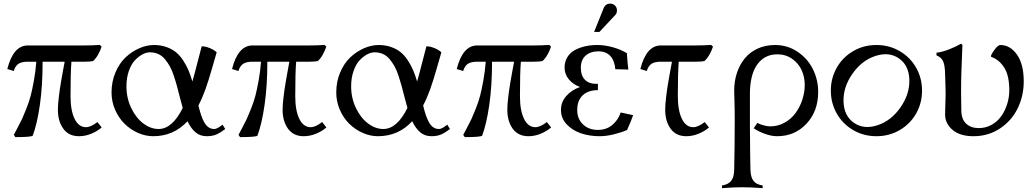

<svg xmlns="http://www.w3.org/2000/svg" viewBox="-20 -734 5589 1038"><path d="M176.3 -400.4H130.4Q97.7 -400.4 80.3 -389.4Q63 -378.4 54.2 -350.1L19.5 -360.8Q51.8 -488.3 130.4 -488.3H436Q481 -488.3 519.5 -491.2L529.3 -481.9Q522.5 -460.4 510.3 -438.7Q498 -417 482.9 -403.8Q467.8 -400.4 436 -400.4H366.2Q361.3 -342.3 361.3 -214.4Q361.3 -136.7 383.3 -91.6Q405.3 -46.4 444.8 -46.4Q470.7 -46.4 506.8 -74.2L529.8 -44.9Q505.9 -24.4 473.4 -11Q440.9 2.4 407.2 2.4Q351.6 2.4 322.3 -38.1Q293 -78.6 293 -140.6Q293 -154.8 294.2 -171.6Q295.4 -188.5 298.1 -209.7Q300.8 -231 302.7 -246.3Q304.7 -261.7 309.3 -288.1Q314 -314.5 315.9 -325.9Q317.9 -337.4 323.2 -366Q328.6 -394.5 329.6 -400.4H210.4Q210.4 -270.5 195.6 -167Q180.7 -63.5 156.7 0Q144.5 7.3 63 7.3L54.7 -4.9Q56.6 -8.8 74.5 -42.5Q92.3 -76.2 99.4 -91.3Q106.4 -106.4 122.1 -145.5Q137.7 -184.6 146 -216.8Q154.3 -249 163.3 -298.3Q172.4 -347.7 176.3 -400.4Z M1070.3 -483.4H1077.1Q1096.2 -481.9 1114.7 -473.9Q1133.3 -465.8 1142.6 -458.5L1151.4 -451.2Q1147.9 -439.9 1127.7 -368.9Q1107.4 -297.9 1090.8 -251.5Q1074.2 -205.1 1052.7 -163.6Q1060.1 -133.3 1066.9 -112.8Q1073.7 -92.3 1083.7 -73.7Q1093.8 -55.2 1107.4 -45.9Q1121.1 -36.6 1138.2 -36.6Q1144 -36.6 1151.1 -39.6Q1158.2 -42.5 1161.9 -44.7Q1165.5 -46.9 1174.1 -53.2Q1182.6 -59.6 1183.1 -60.1L1197.8 -36.6Q1172.9 -17.1 1150.6 -7.3Q1128.4 2.4 1098.1 2.4Q1062 2.4 1037.1 -18.6Q1012.2 -39.6 993.7 -78.6Q918.9 2.4 808.1 2.4Q766.6 2.4 725.8 -15.6Q685.1 -33.7 653.6 -64.7Q622.1 -95.7 602.5 -140.1Q583 -184.6 583 -233.9Q583 -292.5 604.2 -342.5Q625.5 -392.6 659.2 -424.1Q692.9 -455.6 732.9 -473.1Q772.9 -490.7 812.5 -490.7Q849.1 -490.7 879.9 -479.7Q910.6 -468.8 931.9 -451.2Q953.1 -433.6 970.5 -407Q987.8 -380.4 999 -353.8Q1010.3 -327.1 1020 -293.5Q1031.2 -331.1 1047.6 -396.2Q1064 -461.4 1070.3 -483.4ZM837.4 -36.6Q911.6 -36.6 967.8 -150.4Q961.4 -171.9 952.4 -207.8Q943.4 -243.7 936.8 -268.1Q930.2 -292.5 919.9 -323.5Q909.7 -354.5 898.4 -374.8Q887.2 -395 871.8 -413.8Q856.4 -432.6 835.7 -441.9Q814.9 -451.2 790 -451.2Q771.5 -451.2 750.5 -440.2Q729.5 -429.2 709.5 -408.2Q689.5 -387.2 676.5 -350.1Q663.6 -313 663.6 -267.1Q663.6 -203.6 689.5 -149.9Q715.3 -96.2 755.1 -66.4Q794.9 -36.6 837.4 -36.6Z M1391.1 -400.4H1345.2Q1312.5 -400.4 1295.2 -389.4Q1277.8 -378.4 1269 -350.1L1234.4 -360.8Q1266.6 -488.3 1345.2 -488.3H1650.9Q1695.8 -488.3 1734.4 -491.2L1744.1 -481.9Q1737.3 -460.4 1725.1 -438.7Q1712.9 -417 1697.8 -403.8Q1682.6 -400.4 1650.9 -400.4H1581.1Q1576.2 -342.3 1576.2 -214.4Q1576.2 -136.7 1598.1 -91.6Q1620.1 -46.4 1659.7 -46.4Q1685.5 -46.4 1721.7 -74.2L1744.6 -44.9Q1720.7 -24.4 1688.2 -11Q1655.8 2.4 1622.1 2.4Q1566.4 2.4 1537.1 -38.1Q1507.8 -78.6 1507.8 -140.6Q1507.8 -154.8 1509 -171.6Q1510.3 -188.5 1512.9 -209.7Q1515.6 -231 1517.6 -246.3Q1519.5 -261.7 1524.2 -288.1Q1528.8 -314.5 1530.8 -325.9Q1532.7 -337.4 1538.1 -366Q1543.5 -394.5 1544.4 -400.4H1425.3Q1425.3 -270.5 1410.4 -167Q1395.5 -63.5 1371.6 0Q1359.4 7.3 1277.8 7.3L1269.5 -4.9Q1271.5 -8.8 1289.3 -42.5Q1307.1 -76.2 1314.2 -91.3Q1321.3 -106.4 1336.9 -145.5Q1352.5 -184.6 1360.8 -216.8Q1369.1 -249 1378.2 -298.3Q1387.2 -347.7 1391.1 -400.4Z M2285.2 -483.4H2292Q2311 -481.9 2329.6 -473.9Q2348.1 -465.8 2357.4 -458.5L2366.2 -451.2Q2362.8 -439.9 2342.5 -368.9Q2322.3 -297.9 2305.7 -251.5Q2289.1 -205.1 2267.6 -163.6Q2274.9 -133.3 2281.7 -112.8Q2288.6 -92.3 2298.6 -73.7Q2308.6 -55.2 2322.3 -45.9Q2335.9 -36.6 2353 -36.6Q2358.9 -36.6 2366 -39.6Q2373 -42.5 2376.7 -44.7Q2380.4 -46.9 2388.9 -53.2Q2397.5 -59.6 2397.9 -60.1L2412.6 -36.6Q2387.7 -17.1 2365.5 -7.3Q2343.3 2.4 2313 2.4Q2276.9 2.4 2252 -18.6Q2227.1 -39.6 2208.5 -78.6Q2133.8 2.4 2022.9 2.4Q1981.4 2.4 1940.7 -15.6Q1899.9 -33.7 1868.4 -64.7Q1836.9 -95.7 1817.4 -140.1Q1797.9 -184.6 1797.9 -233.9Q1797.9 -292.5 1819.1 -342.5Q1840.3 -392.6 1874 -424.1Q1907.7 -455.6 1947.8 -473.1Q1987.8 -490.7 2027.3 -490.7Q2064 -490.7 2094.7 -479.7Q2125.5 -468.8 2146.7 -451.2Q2168 -433.6 2185.3 -407Q2202.6 -380.4 2213.9 -353.8Q2225.1 -327.1 2234.9 -293.5Q2246.1 -331.1 2262.5 -396.2Q2278.8 -461.4 2285.2 -483.4ZM2052.2 -36.6Q2126.5 -36.6 2182.6 -150.4Q2176.3 -171.9 2167.2 -207.8Q2158.2 -243.7 2151.6 -268.1Q2145 -292.5 2134.8 -323.5Q2124.5 -354.5 2113.3 -374.8Q2102.1 -395 2086.7 -413.8Q2071.3 -432.6 2050.5 -441.9Q2029.8 -451.2 2004.9 -451.2Q1986.3 -451.2 1965.3 -440.2Q1944.3 -429.2 1924.3 -408.2Q1904.3 -387.2 1891.4 -350.1Q1878.4 -313 1878.4 -267.1Q1878.4 -203.6 1904.3 -149.9Q1930.2 -96.2 1970 -66.4Q2009.8 -36.6 2052.2 -36.6Z M2606 -400.4H2560.1Q2527.3 -400.4 2510 -389.4Q2492.7 -378.4 2483.9 -350.1L2449.2 -360.8Q2481.4 -488.3 2560.1 -488.3H2865.7Q2910.6 -488.3 2949.2 -491.2L2959 -481.9Q2952.1 -460.4 2939.9 -438.7Q2927.7 -417 2912.6 -403.8Q2897.5 -400.4 2865.7 -400.4H2795.9Q2791 -342.3 2791 -214.4Q2791 -136.7 2813 -91.6Q2835 -46.4 2874.5 -46.4Q2900.4 -46.4 2936.5 -74.2L2959.5 -44.9Q2935.5 -24.4 2903.1 -11Q2870.6 2.4 2836.9 2.4Q2781.2 2.4 2752 -38.1Q2722.7 -78.6 2722.7 -140.6Q2722.7 -154.8 2723.9 -171.6Q2725.1 -188.5 2727.8 -209.7Q2730.5 -231 2732.4 -246.3Q2734.4 -261.7 2739 -288.1Q2743.7 -314.5 2745.6 -325.9Q2747.6 -337.4 2752.9 -366Q2758.3 -394.5 2759.3 -400.4H2640.1Q2640.1 -270.5 2625.2 -167Q2610.4 -63.5 2586.4 0Q2574.2 7.3 2492.7 7.3L2484.4 -4.9Q2486.3 -8.8 2504.2 -42.5Q2522 -76.2 2529.1 -91.3Q2536.1 -106.4 2551.8 -145.5Q2567.4 -184.6 2575.7 -216.8Q2584 -249 2593 -298.3Q2602.1 -347.7 2606 -400.4Z M3220.7 -561.5H3191.9L3244.1 -691.4Q3247.1 -698.7 3252.4 -704.1Q3262.7 -714.4 3278.3 -714.4Q3294.4 -714.4 3304.9 -704.1Q3315.4 -693.8 3315.4 -678.2Q3315.4 -662.1 3307.1 -653.8ZM3115.7 -263.7Q3070.3 -247.6 3041.5 -215.1Q3012.7 -182.6 3012.7 -139.2Q3012.7 -94.2 3044.4 -61Q3076.2 -27.8 3122.6 -12.7Q3168.9 2.4 3221.2 2.4Q3258.3 2.4 3300 -8.1Q3341.8 -18.6 3370.1 -31.2Q3395 -86.4 3402.8 -111.3L3335.9 -126Q3320.8 -83.5 3289.3 -57.6Q3257.8 -31.7 3211.9 -31.7Q3163.1 -31.7 3131.8 -61.5Q3100.6 -91.3 3100.6 -139.2Q3100.6 -190.4 3130.1 -218.5Q3159.7 -246.6 3212.4 -246.6V-280.8Q3167 -278.8 3143.6 -301.5Q3120.1 -324.2 3120.1 -367.7Q3120.1 -410.2 3146 -433.3Q3171.9 -456.5 3215.3 -456.5Q3256.3 -456.5 3279.5 -431.4Q3302.7 -406.2 3306.6 -359.9L3377 -357.9Q3372.1 -394 3369.1 -446.3Q3337.9 -465.8 3293.9 -478.3Q3250 -490.7 3209.5 -490.7Q3174.8 -490.7 3144 -483.9Q3113.3 -477.1 3087.6 -463.1Q3062 -449.2 3047.1 -424.8Q3032.2 -400.4 3032.2 -368.2Q3032.2 -333 3055.4 -304.9Q3078.6 -276.9 3115.7 -263.7Z M3690.4 2.4Q3634.8 2.4 3605.5 -38.1Q3576.2 -78.6 3576.2 -140.6Q3576.2 -154.8 3577.4 -171.6Q3578.6 -188.5 3581.3 -209.7Q3584 -231 3585.9 -246.3Q3587.9 -261.7 3592.5 -288.1Q3597.2 -314.5 3599.1 -325.9Q3601.1 -337.4 3606.4 -366Q3611.8 -394.5 3612.8 -400.4H3552.7Q3520 -400.4 3502.7 -389.4Q3485.4 -378.4 3476.6 -350.1L3441.9 -360.8Q3474.1 -488.3 3552.7 -488.3H3741.2V-400.4H3649.4Q3644.5 -342.3 3644.5 -214.4Q3644.5 -136.7 3666.5 -91.6Q3688.5 -46.4 3728 -46.4Q3753.9 -46.4 3790 -74.2L3813 -44.9Q3789.1 -24.4 3756.6 -11Q3724.1 2.4 3690.4 2.4ZM3741.2 -400.4V-488.3Q3785.6 -488.3 3824.7 -491.2L3834.5 -481.9Q3827.6 -460.4 3815.4 -438.7Q3803.2 -417 3788.1 -403.8Q3772.9 -400.4 3741.2 -400.4Z M4054.7 -40.5 4074.7 -69.8Q4084.5 -63 4106.4 -56.9Q4128.4 -50.8 4144 -50.8Q4185.1 -50.8 4220.7 -70.3Q4256.3 -89.8 4280 -121.6Q4303.7 -153.3 4317.1 -193.6Q4330.6 -233.9 4330.6 -275.9Q4330.6 -317.4 4314 -354.2Q4297.4 -391.1 4262.7 -415.8Q4228 -440.4 4182.6 -440.4Q4113.8 -440.4 4074 -385.5Q4034.2 -330.6 4034.2 -224.1V-56.2L4034.7 -0.5Q4035.6 132.3 4037.1 183.1Q4038.1 223.6 4053.5 243.7Q4068.8 263.7 4103 268.6V283.2Q4039.6 278.3 3993.2 278.3Q3946.8 278.3 3883.3 283.2V268.6Q3917 263.7 3932.9 243.7Q3948.7 223.6 3949.2 183.1Q3952.1 56.2 3952.1 -83Q3952.1 -147.5 3950.7 -185.8Q3949.2 -224.1 3949.2 -244.1Q3949.2 -295.4 3964.1 -340.1Q3979 -384.8 4006.6 -418.5Q4034.2 -452.1 4076.2 -471.4Q4118.2 -490.7 4169.9 -490.7Q4237.8 -490.7 4292.2 -453.9Q4346.7 -417 4375 -359.6Q4403.3 -302.2 4403.3 -237.3Q4403.3 -132.3 4339.8 -64.9Q4276.4 2.4 4181.6 2.4Q4149.9 2.4 4114.5 -10.7Q4079.1 -23.9 4054.7 -40.5Z M4503.7 -120.4Q4471.7 -176.8 4471.7 -244.1Q4471.7 -311.5 4503.7 -367.9Q4535.6 -424.3 4592.3 -457.5Q4648.9 -490.7 4718.3 -490.7Q4787.6 -490.7 4844.2 -457.5Q4900.9 -424.3 4932.9 -367.9Q4964.8 -311.5 4964.8 -244.1Q4964.8 -176.8 4932.9 -120.4Q4900.9 -64 4844.2 -30.8Q4787.6 2.4 4718.3 2.4Q4648.9 2.4 4592.3 -30.8Q4535.6 -64 4503.7 -120.4ZM4588.4 -335Q4538.1 -263.2 4540.3 -185.5Q4542.5 -107.9 4596.2 -70.3Q4649.9 -32.7 4723.9 -56.9Q4797.9 -81.1 4848.1 -153.3Q4898.4 -225.1 4896.2 -302.7Q4894 -380.4 4840.3 -418Q4786.6 -455.6 4712.6 -431.4Q4638.7 -407.2 4588.4 -335Z M5242.7 2.4Q5169.9 2.4 5129.6 -32Q5089.4 -66.4 5089.4 -115.2Q5089.4 -137.7 5090.8 -168.2Q5092.3 -198.7 5092.3 -224.6Q5092.3 -236.3 5091.8 -254.6Q5091.3 -272.9 5090.6 -298.1Q5089.8 -323.2 5089.4 -335.9Q5088.4 -379.9 5078.9 -402.1Q5069.3 -424.3 5043 -434.6V-449.2Q5072.3 -452.1 5109.6 -466.6Q5147 -481 5176.3 -498L5183.1 -490.7Q5182.1 -478 5177.2 -335.4Q5175.8 -298.3 5175.8 -229.5Q5175.8 -202.1 5177.2 -135.7Q5177.7 -89.4 5203.4 -65.4Q5229 -41.5 5271.5 -41.5Q5310.1 -41.5 5342 -59.8Q5374 -78.1 5394.3 -107.7Q5414.6 -137.2 5425.5 -173.1Q5436.5 -209 5436.5 -246.1Q5436.5 -325.7 5408.9 -368.9Q5381.3 -412.1 5337.9 -426.8V-434.6Q5345.2 -451.2 5361.1 -470.9Q5377 -490.7 5387.7 -490.7Q5441.4 -490.7 5478 -438.7Q5514.6 -386.7 5514.6 -293.9Q5514.6 -216.3 5482.4 -149.4Q5450.2 -82.5 5387 -40Q5323.7 2.4 5242.7 2.4Z"/></svg>

Font: Flanker
Style: Regular
Weight: 400
Designer: Flanker
Foundry: Flanker
Version: Version 2.027